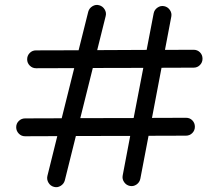

<svg xmlns="http://www.w3.org/2000/svg" viewBox="-20 -726 892 787"><path d="M201.2 40Q186.5 36.1 178.7 22.9Q170.9 9.8 174.3 -4.9L214.8 -168L82.5 -167.5Q67.4 -167.5 56.9 -178.5Q46.4 -189.5 46.4 -204.6Q46.4 -219.7 57.1 -230.2Q67.9 -240.7 83 -240.7L232.9 -241.2L284.2 -446.8L127.9 -446.3Q112.8 -446.3 102.1 -457Q91.3 -467.8 91.3 -482.9Q91.3 -498 101.8 -508.8Q112.3 -519.5 127.4 -519.5L302.2 -520L341.8 -678.2Q345.7 -692.4 358.9 -700.4Q372.1 -708.5 386.2 -704.6Q400.9 -700.7 408.9 -687.5Q417 -674.3 413.1 -659.7L378.4 -520.5L581.1 -521.5L609.9 -671.4Q612.8 -686 625.5 -694.8Q638.2 -703.6 652.8 -700.7Q667.5 -697.8 676.3 -685.1Q685.1 -672.4 682.1 -657.7L656.2 -521.5L773.4 -522Q789.1 -522 799.6 -511.5Q810.1 -501 810.1 -485.4Q810.1 -470.2 799.6 -459.5Q789.1 -448.7 773.9 -448.7L642.1 -448.2L603 -242.7L742.7 -243.2Q758.3 -243.2 768.6 -232.4Q778.8 -221.7 778.8 -206.5Q778.8 -191.4 768.3 -180.7Q757.8 -169.9 742.2 -169.9L588.9 -169.4L555.2 6.8Q552.2 21.5 539.6 30.3Q526.9 39.1 512.2 36.1Q497.6 33.2 488.8 20.5Q480 7.8 482.9 -6.8L513.7 -168.9L291 -168.5L245.6 13.7Q241.7 27.8 228.5 35.9Q215.3 43.9 201.2 40ZM360.4 -447.3 309.1 -241.7 527.8 -242.2 567.4 -447.8Z"/></svg>

Font: Mikhak-FD Regular
Style: FD-Regular
Weight: 400
Designer: Amin Abedi
Version: Version 3.2